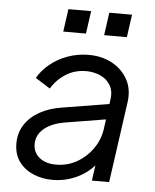

<svg xmlns="http://www.w3.org/2000/svg" viewBox="-53 -785 680 842"><g transform="rotate(5 286.5 -364.0)"><path d="M209 12Q165 12 126 -4Q87 -20 62.5 -52.5Q38 -85 38 -134Q38 -179 60.5 -215Q83 -251 125 -275Q167 -299 226 -308L441 -343L434 -275L240 -243Q183 -233 150.5 -205.5Q118 -178 118 -138Q118 -101 145.5 -78.5Q173 -56 219 -56Q269 -56 311 -80Q353 -104 381 -144.5Q409 -185 415 -234L432 -359Q438 -399 422 -425Q406 -451 377.5 -463.5Q349 -476 316 -476Q265 -476 225.5 -450.5Q186 -425 163 -386L98 -427Q117 -461 150.5 -488.5Q184 -516 228 -532Q272 -548 321 -548Q379 -548 424 -523.5Q469 -499 492.5 -456Q516 -413 508 -356L458 0H382L397 -107L410 -94Q392 -63 361 -39Q330 -15 291 -1.5Q252 12 209 12ZM200 -640 214 -740H314L300 -640ZM380 -640 394 -740H494L480 -640Z"/></g></svg>

Font: Plus Jakarta Sans
Style: Italic
Weight: 400
Italic angle: -8°
Designer: Gumpita Rahayu
Foundry: Tokotype
Version: Version 2.006